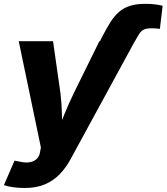

<svg xmlns="http://www.w3.org/2000/svg" viewBox="-41 -753 851 981"><path d="M469.7 -542.5 484.9 -572.3Q504.9 -611.3 524.2 -641.4Q543.5 -671.4 566.9 -691.9Q590.3 -712.4 622.6 -722.9Q654.8 -733.4 700.7 -733.4Q728.5 -733.4 750.2 -730.7Q772 -728 790 -723.6L775.9 -605.5Q764.2 -607.4 752.4 -607.9Q740.7 -608.4 731 -608.4Q708.5 -608.4 695.6 -602.5Q682.6 -596.7 674.8 -586.2Q667 -575.7 659.2 -561.5L648.4 -542.5ZM-21 192.9 33.2 67.9 59.6 72.8Q87.9 79.6 110.4 75.9Q132.8 72.3 146.7 58.8Q160.6 45.4 163.6 23.9L168 1L54.7 -542.5H230L267.6 -278.8Q274.4 -224.6 275.4 -170.2Q276.4 -115.7 279.3 -54.2H243.2Q266.1 -115.7 288.6 -170.7Q311 -225.6 336.9 -278.8L466.8 -542.5H647.9L320.3 59.1Q296.4 103.5 264.2 137Q231.9 170.4 188.2 189Q144.5 207.5 85 207.5Q54.7 207.5 26.4 203.6Q-2 199.7 -21 192.9Z"/></svg>

Font: Inter 16pt ExtraBold
Style: Italic
Weight: 800
Italic angle: -9.3988°
Version: Version 4.001;git-66647c0bb